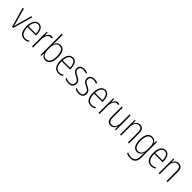

<svg xmlns="http://www.w3.org/2000/svg" viewBox="464 -2685 4850 4850"><g transform="rotate(45 2889.0 -259.5)"><path d="M153 0H195L346 -529H307L204 -159C192 -119 184 -82 176 -46H173C165 -86 155 -123 144 -162L42 -529H3Z M576 -539C458 -539 400 -427 400 -263C400 -98 460 10 592 10C641 10 681 -2 718 -23V-61C674 -35 638 -24 594 -24C490 -24 437 -110 438 -267H736V-300C736 -428 691 -539 576 -539ZM576 -505C663 -505 700 -415 700 -300H439C446 -437 497 -505 576 -505Z M1023 -538C954 -538 917 -477 899 -420H896L891 -529H861V0H898V-283C898 -393 942 -500 1022 -500C1040 -500 1057 -496 1070 -491L1078 -527C1061 -535 1042 -538 1023 -538Z M1202 -506V-760H1164V0H1195L1201 -93H1204C1227 -32 1271 10 1343 10C1460 10 1520 -91 1520 -268C1520 -446 1462 -539 1349 -539C1273 -539 1221 -493 1203 -425H1200C1201 -448 1202 -480 1202 -506ZM1346 -505C1439 -505 1481 -424 1481 -268C1481 -105 1431 -25 1339 -25C1252 -25 1202 -96 1202 -247V-283C1202 -418 1245 -505 1346 -505Z M1794 -539C1676 -539 1618 -427 1618 -263C1618 -98 1678 10 1810 10C1859 10 1899 -2 1936 -23V-61C1892 -35 1856 -24 1812 -24C1708 -24 1655 -110 1656 -267H1954V-300C1954 -428 1909 -539 1794 -539ZM1794 -505C1881 -505 1918 -415 1918 -300H1657C1664 -437 1715 -505 1794 -505Z M2326 -130C2326 -220 2267 -249 2194 -287C2123 -323 2083 -346 2083 -407C2083 -471 2128 -505 2198 -505C2236 -505 2277 -495 2305 -477L2321 -510C2288 -528 2246 -539 2199 -539C2100 -539 2046 -484 2046 -407C2046 -323 2102 -292 2178 -254C2247 -219 2288 -196 2288 -130C2288 -64 2251 -25 2171 -25C2123 -25 2076 -40 2040 -63V-22C2069 -6 2115 10 2171 10C2274 10 2326 -44 2326 -130Z M2687 -130C2687 -220 2628 -249 2555 -287C2484 -323 2444 -346 2444 -407C2444 -471 2489 -505 2559 -505C2597 -505 2638 -495 2666 -477L2682 -510C2649 -528 2607 -539 2560 -539C2461 -539 2407 -484 2407 -407C2407 -323 2463 -292 2539 -254C2608 -219 2649 -196 2649 -130C2649 -64 2612 -25 2532 -25C2484 -25 2437 -40 2401 -63V-22C2430 -6 2476 10 2532 10C2635 10 2687 -44 2687 -130Z M2951 -539C2833 -539 2775 -427 2775 -263C2775 -98 2835 10 2967 10C3016 10 3056 -2 3093 -23V-61C3049 -35 3013 -24 2969 -24C2865 -24 2812 -110 2813 -267H3111V-300C3111 -428 3066 -539 2951 -539ZM2951 -505C3038 -505 3075 -415 3075 -300H2814C2821 -437 2872 -505 2951 -505Z M3398 -538C3329 -538 3292 -477 3274 -420H3271L3266 -529H3236V0H3273V-283C3273 -393 3317 -500 3397 -500C3415 -500 3432 -496 3445 -491L3453 -527C3436 -535 3417 -538 3398 -538Z M3855 -529H3817V-233C3817 -91 3765 -25 3677 -25C3610 -25 3574 -71 3574 -178V-529H3536V-170C3536 -51 3580 10 3673 10C3759 10 3800 -46 3819 -104H3822L3825 0H3855Z M4189 -539C4106 -539 4061 -484 4042 -425H4040L4036 -529H4007V0H4044V-302C4044 -439 4102 -505 4185 -505C4250 -505 4288 -461 4288 -356V0H4326V-365C4326 -485 4277 -539 4189 -539Z M4625 -539C4505 -539 4447 -435 4447 -261C4447 -79 4510 10 4617 10C4693 10 4743 -36 4763 -105H4766C4764 -67 4763 -41 4763 -10V30C4763 149 4713 207 4606 207C4553 207 4510 193 4469 170V209C4507 229 4551 241 4606 241C4743 241 4801 165 4801 27V-529H4771L4766 -445H4762C4741 -497 4701 -539 4625 -539ZM4628 -505C4727 -505 4763 -422 4763 -308V-232C4763 -127 4728 -24 4622 -24C4532 -24 4485 -101 4485 -261C4485 -410 4527 -505 4628 -505Z M5102 -539C4984 -539 4926 -427 4926 -263C4926 -98 4986 10 5118 10C5167 10 5207 -2 5244 -23V-61C5200 -35 5164 -24 5120 -24C5016 -24 4963 -110 4964 -267H5262V-300C5262 -428 5217 -539 5102 -539ZM5102 -505C5189 -505 5226 -415 5226 -300H4965C4972 -437 5023 -505 5102 -505Z M5569 -539C5486 -539 5441 -484 5422 -425H5420L5416 -529H5387V0H5424V-302C5424 -439 5482 -505 5565 -505C5630 -505 5668 -461 5668 -356V0H5706V-365C5706 -485 5657 -539 5569 -539Z"/></g></svg>

Font: Noto Sans Condensed ExtraLight
Style: Regular
Weight: 200
Width: 3
Designer: Monotype Design Team
Foundry: Monotype Imaging Inc.
Version: Version 2.013